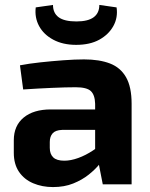

<svg xmlns="http://www.w3.org/2000/svg" viewBox="-20 -748 610 779"><path d="M321 -507Q383 -507 426 -490.5Q469 -474 491.5 -434.5Q514 -395 514 -327V0H397L376 -107L366 -122V-327Q365 -363 348.5 -378.5Q332 -394 287 -394Q248 -394 191 -391.5Q134 -389 74 -385L61 -483Q97 -490 143.5 -495Q190 -500 237 -503.5Q284 -507 321 -507ZM453 -304 452 -221H232Q205 -220 193.5 -207Q182 -194 182 -172V-148Q182 -123 196 -109.5Q210 -96 241 -96Q267 -96 297.5 -107Q328 -118 358 -138Q388 -158 412 -185V-121Q403 -106 385 -83.5Q367 -61 340 -39.5Q313 -18 277 -3.5Q241 11 195 11Q151 11 114.5 -4.5Q78 -20 57 -51Q36 -82 36 -128V-179Q36 -238 76 -271Q116 -304 186 -304ZM383 -728 453 -718Q459 -677 440 -642.5Q421 -608 383 -587Q345 -566 289 -566Q235 -566 196 -587Q157 -608 138.5 -642.5Q120 -677 125 -718L195 -728Q195 -695 218 -678Q241 -661 290 -661Q337 -661 360 -678Q383 -695 383 -728Z"/></svg>

Font: Exo 2
Style: Bold
Weight: 700
Designer: Natanael Gama
Foundry: Natanael Gama
Version: Version 2.010